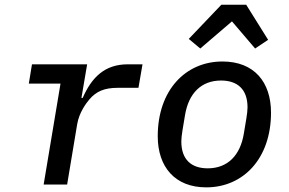

<svg xmlns="http://www.w3.org/2000/svg" viewBox="-20 -792 1240 824"><path d="M268.1 0 311.1 -258.2C319.6 -310 350.9 -350.5 364 -365.8C392.8 -399.5 427.2 -415.1 485.4 -415.1H574.2L591.6 -516H528.4C428.6 -516 373.2 -459.2 334.9 -371.8H329.5L354 -516H117.2L103.7 -433.2H239.7L167.3 0Z M865.1 12.1C1024.1 12.1 1143.1 -111.5 1143.1 -308.6C1143.1 -440 1070.7 -528.1 934.7 -528.1C775.9 -528.1 657 -404.5 657 -207.4C657 -76 730.5 12.1 865.1 12.1ZM758.2 -184.7C758.2 -196.7 759.9 -212.4 763.1 -232.2L774.1 -298.3C789.4 -390.3 842.7 -446.4 928.6 -446.4C998.2 -446.4 1042.3 -409.8 1042.3 -331.3C1042.3 -319.2 1040.5 -303.6 1037.3 -283.7L1026.3 -217.7C1011 -125.7 957.4 -69.6 871.4 -69.6C802.2 -69.6 758.2 -106.2 758.2 -184.7ZM790.1 -625 839.5 -583.8 975.5 -700.3 1074.9 -583.8 1130.7 -621.1 1036.6 -771.7H930Z"/></svg>

Font: Margiela Mono Italic Medium It
Style: Regular
Weight: 500
Designer: Mike Abbink, Paul van der Laan, Pieter van Rosmalen
Foundry: Bold Monday
Version: Version 2.003 2021